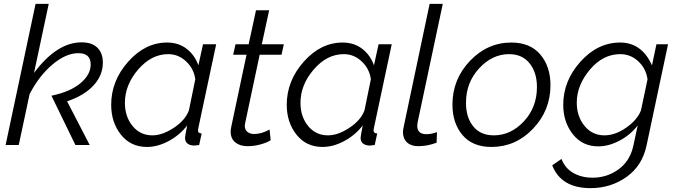

<svg xmlns="http://www.w3.org/2000/svg" viewBox="-20 -750 3501 993"><path d="M512 -426Q512 -361 464 -308.5Q416 -256 327 -226L444 0H370L246 -255Q343 -275 396 -319.5Q449 -364 449 -417Q449 -475 385 -475Q321 -475 251.5 -416.5Q182 -358 133 -263L77 0H9L164 -730H232L156 -373Q274 -531 402 -531Q456 -531 484 -503Q512 -475 512 -426Z M555 -208Q555 -332 643 -431Q731 -530 844 -530Q904 -530 946 -497Q988 -464 1006 -412L1030 -521H1098L1006 -89Q1004 -81 1004 -76Q1004 -60 1023 -60L1010 0Q1006 0 996.5 1.5Q987 3 983 3Q937 0 937 -37Q937 -46 948 -101Q908 -50 851.5 -20Q795 10 740 10Q656 10 605.5 -53.5Q555 -117 555 -208ZM957 -179 990 -340Q983 -394 943 -432Q903 -470 850 -470Q763 -470 694.5 -390.5Q626 -311 626 -218Q626 -147 665.5 -98.5Q705 -50 768 -50Q820 -50 879 -89Q938 -128 957 -179Z M1173 -69Q1173 -80 1176 -94L1255 -467H1186L1198 -521H1266L1304 -697H1372L1334 -521H1448L1436 -467H1323L1251 -128Q1246 -105 1246 -100Q1246 -79 1259.5 -68Q1273 -57 1294 -57Q1333 -57 1374 -80L1380 -25Q1365 -14 1330.5 -4Q1296 6 1260 6Q1221 6 1197 -13.5Q1173 -33 1173 -69Z M1463 -208Q1463 -332 1551 -431Q1639 -530 1752 -530Q1812 -530 1854 -497Q1896 -464 1914 -412L1938 -521H2006L1914 -89Q1912 -81 1912 -76Q1912 -60 1931 -60L1918 0Q1914 0 1904.5 1.5Q1895 3 1891 3Q1845 0 1845 -37Q1845 -46 1856 -101Q1816 -50 1759.5 -20Q1703 10 1648 10Q1564 10 1513.5 -53.5Q1463 -117 1463 -208ZM1865 -179 1898 -340Q1891 -394 1851 -432Q1811 -470 1758 -470Q1671 -470 1602.5 -390.5Q1534 -311 1534 -218Q1534 -147 1573.5 -98.5Q1613 -50 1676 -50Q1728 -50 1787 -89Q1846 -128 1865 -179Z M2064 -67Q2064 -75 2068 -95L2202 -730H2270L2140 -118Q2138 -104 2138 -100Q2138 -56 2185 -56Q2212 -56 2240 -67L2238 -12Q2191 6 2143 6Q2106 6 2085 -13.5Q2064 -33 2064 -67Z M2320 -209Q2320 -340 2410.5 -435Q2501 -530 2625 -530Q2722 -530 2774.5 -468Q2827 -406 2827 -310Q2827 -179 2737 -84.5Q2647 10 2522 10Q2424 10 2372 -51.5Q2320 -113 2320 -209ZM2757 -300Q2757 -375 2719 -422.5Q2681 -470 2613 -470Q2526 -470 2458 -396.5Q2390 -323 2390 -218Q2390 -143 2427.5 -96.5Q2465 -50 2534 -50Q2622 -50 2689.5 -122.5Q2757 -195 2757 -300Z M2836 105 2884 72Q2902 120 2945 144.5Q2988 169 3045 169Q3120 169 3179.5 125.5Q3239 82 3256 2L3278 -101Q3240 -52 3184 -22.5Q3128 7 3074 7Q2992 7 2942.5 -56Q2893 -119 2893 -208Q2893 -332 2982 -431Q3071 -530 3187 -530Q3299 -530 3352 -412L3375 -521H3435L3324 2Q3302 107 3220.5 165Q3139 223 3034 223Q2882 223 2836 105ZM3295 -179 3329 -340Q3321 -396 3281 -433Q3241 -470 3188 -470Q3098 -470 3030.5 -389.5Q2963 -309 2963 -219Q2963 -148 3003 -99Q3043 -50 3106 -50Q3162 -50 3219 -90Q3276 -130 3295 -179Z"/></svg>

Font: Raleway-v4020
Style: Italic
Weight: 400
Italic angle: -12°
Designer: Matt McInerney, Pablo Impallari, Rodrigo Fuenzalida
Foundry: Matt McInerney, Pablo Impallari, Rodrigo Fuenzalida
Version: Version 4.020;PS 004.020;hotconv 1.0.88;makeotf.lib2.5.64775